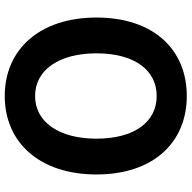

<svg xmlns="http://www.w3.org/2000/svg" viewBox="-19 -775 808 810"><g transform="rotate(90 385.0 -370.0)"><path d="M385 14C581 14 716 -133 716 -373C716 -613 581 -754 385 -754C189 -754 54 -614 54 -373C54 -133 189 14 385 14ZM385 -114C275 -114 205 -215 205 -373C205 -532 275 -627 385 -627C495 -627 565 -532 565 -373C565 -215 495 -114 385 -114Z"/></g></svg>

Font: Genne Gothic Bold
Style: Regular
Weight: 700
Designer: Ryoko NISHIZUKA (kana & ideographs); Paul D. Hunt (Latin, Greek & Cyrillic); Wenlong ZHANG (bopomofo); Sandoll Communica
Foundry: Adobe Systems Incorporated
Version: Version 1.004;PS 1.004;hotconv 16.6.51;makeotf.lib2.5.65220